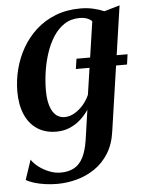

<svg xmlns="http://www.w3.org/2000/svg" viewBox="-55 -589 659 884"><g transform="rotate(-5 274.0 -147.0)"><path d="M305 -269 312 -316H548L541.5 -269ZM447 30.5Q439 90 412.8 132Q386.5 174 348.2 200Q310 226 265 238.2Q220 250.5 174 250.5Q145.5 250.5 117.8 246.5Q90 242.5 67.2 235.5Q44.5 228.5 30.5 219.5L61 128.5Q71.5 145.5 92.8 162Q114 178.5 140.8 189.2Q167.5 200 194 200Q230.5 200 256.2 186Q282 172 298 141Q314 110 321.5 60L341.5 -78Q327 -55.5 305.2 -35.2Q283.5 -15 254.8 -2.2Q226 10.5 191 10.5Q139.5 10.5 102.8 -13.8Q66 -38 46.8 -82.8Q27.5 -127.5 27.5 -188.5Q27.5 -241 40.8 -292.5Q54 -344 80.2 -389.5Q106.5 -435 145.2 -470Q184 -505 235.2 -525Q286.5 -545 349.5 -545Q381.5 -545 409.8 -538.5Q438 -532 459 -522.5L531 -543.5ZM399.5 -481.5Q391 -490.5 376.5 -496Q362 -501.5 342.5 -501.5Q302 -501.5 271.8 -481.5Q241.5 -461.5 220 -427.8Q198.5 -394 185 -352.2Q171.5 -310.5 165.2 -266.8Q159 -223 159 -183.5Q159 -150 164.5 -125.5Q170 -101 180 -84.8Q190 -68.5 204 -60.8Q218 -53 234.5 -53Q258.5 -53 281.2 -66.5Q304 -80 322 -101.2Q340 -122.5 350 -146Z"/></g></svg>

Font: Merriweather 72pt SemiBold
Style: Italic
Weight: 600
Italic angle: -7.8°
Version: Version 2.101